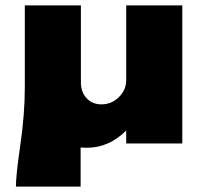

<svg xmlns="http://www.w3.org/2000/svg" viewBox="-20 -532 746 712"><path d="M72 -206V-512H280V-226Q280 -191 301 -168Q322 -145 356 -145Q394 -145 421 -172Q448 -199 448 -234V-512H656V0H448V-48Q384 16 302 16L279 15V160H39Q39 119 55.5 4.5Q72 -110 72 -206Z"/></svg>

Font: Spartan MB
Style: Regular
Weight: 900
Designer: Matt Bailey
Foundry: Matt Bailey
Version: Version 001.001